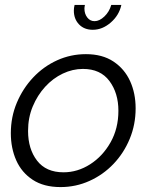

<svg xmlns="http://www.w3.org/2000/svg" viewBox="-20 -750 613 780"><path d="M226 10Q158 10 113 -19.5Q68 -49 46 -98.5Q24 -148 24 -209Q24 -275 48.5 -333Q73 -391 115 -435.5Q157 -480 212 -505Q267 -530 329 -530Q396 -530 441 -500Q486 -470 508.5 -420.5Q531 -371 531 -310Q531 -244 507 -186Q483 -128 441 -84Q399 -40 343.5 -15Q288 10 226 10ZM238 -50Q295 -50 346 -82.5Q397 -115 429 -171.5Q461 -228 461 -300Q461 -372 424.5 -421Q388 -470 317 -470Q275 -470 235 -451Q195 -432 163.5 -397.5Q132 -363 113 -317.5Q94 -272 94 -218Q94 -145 130.5 -97.5Q167 -50 238 -50ZM364 -664Q384 -664 404 -683Q424 -702 432 -730H473Q464 -688 430 -658.5Q396 -629 357 -629Q322 -629 301 -651Q280 -673 280 -707Q280 -718 283 -730H325Q323 -721 323 -715Q323 -694 334.5 -679Q346 -664 364 -664Z"/></svg>

Font: Raleway
Style: Italic
Weight: 400
Italic angle: -12°
Designer: Matt McInerney, Pablo Impallari, Rodrigo Fuenzalida
Foundry: Matt McInerney, Pablo Impallari, Rodrigo Fuenzalida
Version: Version 4.026